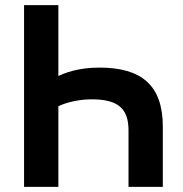

<svg xmlns="http://www.w3.org/2000/svg" viewBox="-20 -730 716 750"><path d="M208 -710H74V0H208V-315C241 -331 291 -342 338 -342C444 -342 482 -304 482 -220V0H616V-235C616 -396 534 -466 368 -466C282 -466 229 -443 208 -433Z"/></svg>

Font: FIGSv2-sans-serif
Style: Bold
Weight: 700
Designer: Matt McInerney, Pablo Impallari, Rodrigo Fuenzalida,Mirko Velimirovic
Foundry: Matt McInerney, Pablo Impallari, Rodrigo Fuenzalida
Version: Version 4.021;hotconv 1.0.109;makeotfexe 2.5.65596